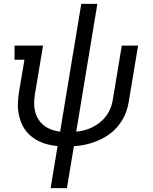

<svg xmlns="http://www.w3.org/2000/svg" viewBox="-20 -755 790 990"><path d="M241 215 277 -2Q252 -4 227.5 -10Q203 -16 181 -26.5Q159 -37 140.5 -52.5Q122 -68 108.5 -87.5Q95 -107 86.5 -130.5Q78 -154 74.5 -178.5Q71 -203 72.5 -229Q74 -255 78 -281L106 -447H55V-520H202L160 -269Q156 -246 156 -222.5Q156 -199 161.5 -178Q167 -157 179 -138.5Q191 -120 208 -107Q225 -94 246 -86.5Q267 -79 290 -76L399 -735H482L373 -76Q395 -78 417 -84Q439 -90 459.5 -100.5Q480 -111 498 -126Q516 -141 529.5 -160Q543 -179 551 -200Q559 -221 562 -243L608 -520H692L644 -231Q640 -207 632.5 -184Q625 -161 612.5 -139.5Q600 -118 583 -98.5Q566 -79 545.5 -64Q525 -49 502.5 -38Q480 -27 456 -19Q432 -11 408.5 -7Q385 -3 361 -1L325 215Z"/></svg>

Font: Iosevka Etoile Oblique
Style: Regular
Weight: 400
Italic angle: -9°
Designer: Belleve Invis
Foundry: Belleve Invis
Version: Version 15.5.2; ttfautohint (v1.8.4)